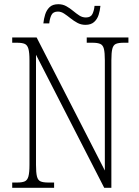

<svg xmlns="http://www.w3.org/2000/svg" viewBox="-20 -892 660 912"><path d="M38 0V-25H61Q85 -25 97.5 -30.5Q110 -36 115 -54Q120 -72 120 -109V-606Q120 -642 115 -660Q110 -678 97.5 -683.5Q85 -689 61 -689H38V-714H154L478 -82V-606Q478 -642 473.5 -660Q469 -678 456 -683.5Q443 -689 420 -689H392V-714H590V-689H567Q543 -689 530.5 -683.5Q518 -678 513.5 -660Q509 -642 509 -605V0H475L151 -632V-109Q151 -72 155.5 -54Q160 -36 172.5 -30.5Q185 -25 209 -25H237V0ZM386 -774Q365 -774 347.5 -783.5Q330 -793 314.5 -805.5Q299 -818 284.5 -827.5Q270 -837 255 -837Q232 -837 224 -820Q216 -803 214 -781H186Q188 -802 194.5 -823Q201 -844 215.5 -858Q230 -872 257 -872Q278 -872 295 -862.5Q312 -853 327 -840.5Q342 -828 356.5 -818.5Q371 -809 388 -809Q411 -809 419 -825.5Q427 -842 429 -864H457Q455 -842 448.5 -821.5Q442 -801 427 -787.5Q412 -774 386 -774Z"/></svg>

Font: Noto Serif Tamil Condensed ExtraLight
Style: Italic
Weight: 200
Width: 3
Italic angle: -12°
Designer: Indian Type Foundry, Tom Grace, and the Monotype Design Team
Foundry: Monotype Imaging Inc.
Version: Version 2.003; ttfautohint (v1.8.4.7-5d5b)